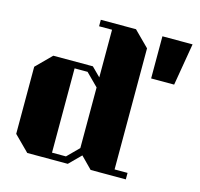

<svg xmlns="http://www.w3.org/2000/svg" viewBox="-122 -1012 1191 1144"><g transform="rotate(15 473.5 -440.0)"><path d="M751 -40V0H534L464 -71L393 0H143L50 -93V-507L143 -600H387L441 -546V-840H361V-880H578L671 -787V-40ZM441 -110V-484L365 -560H285V-40H371ZM927 -880H741V-620H883Z"/></g></svg>

Font: Kumar One
Style: Regular
Weight: 400
Designer: Parimal Parmar
Foundry: Indian Type Foundry
Version: Version 1.000;PS 1.000;hotconv 1.0.88;makeotf.lib2.5.647800